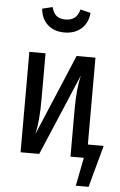

<svg xmlns="http://www.w3.org/2000/svg" viewBox="-61 -813 625 1004"><g transform="rotate(5 251.5 -311.0)"><path d="M120 -758 174 -771Q182 -739 199.5 -725.5Q217 -712 246 -712Q275 -712 293.5 -726Q312 -740 320 -771L374 -758Q369 -704 334.5 -674Q300 -644 246 -644Q193 -644 159 -674Q125 -704 120 -758ZM503 -71 443 149H376L405 0H335V-248Q335 -357 352 -427L171 0H73V-527H158V-280Q158 -173 142 -102L321 -527H420V-71Z"/></g></svg>

Font: Fira Sans Extra Condensed
Style: Regular
Weight: 400
Width: 1
Designer: Carrois Corporate & Edenspiekermann AG
Foundry: Carrois Corporate GbR & Edenspiekermann AG
Version: Version 4.203